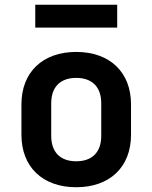

<svg xmlns="http://www.w3.org/2000/svg" viewBox="-20 -777 640 806"><path d="M128 -661H472V-757H128ZM300 9C441 9 530 -76 530 -211V-339C530 -474 441 -559 300 -559C159 -559 70 -474 70 -339V-211C70 -76 159 9 300 9ZM300 -100C234 -100 195 -137 195 -207V-343C195 -413 234 -450 300 -450C366 -450 405 -413 405 -343V-207C405 -137 366 -100 300 -100Z"/></svg>

Font: JetBrains Mono
Style: Bold
Weight: 558
Monospace: yes
Designer: Philipp Nurullin, Konstantin Bulenkov
Foundry: JetBrains
Version: Version 2.305